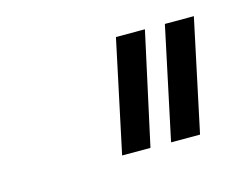

<svg xmlns="http://www.w3.org/2000/svg" viewBox="-42 -771 361 288"><g transform="rotate(-15 138.0 -627.0)"><path d="M118 -540 155 -714H200L162 -540ZM194 -540 231 -714H276L239 -540Z"/></g></svg>

Font: Raleway Thin Light
Style: Italic
Weight: 300
Italic angle: -12°
Version: Version 4.026